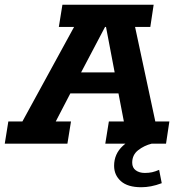

<svg xmlns="http://www.w3.org/2000/svg" viewBox="-51 -603 749 806"><path d="M-31 0 -16 -93H43L260 -490H196L211 -583H594L580 -490H516L601 -93H660L646 0H391L406 -93H469L440 -244L477 -211H219L263 -247L183 -93H247L232 0ZM271 -264 255 -299H462L437 -264L394 -490H390ZM542 183Q485 183 456.5 157.5Q428 132 428 93Q428 43 465 9Q502 -25 555 -37L586 0Q554 8 529 27.5Q504 47 504 80Q504 101 519 112Q534 123 557 123Q574 123 587.5 120Q601 117 617 110L628 166Q604 175 583 179Q562 183 542 183Z"/></svg>

Font: Rokkitt SemiBold
Style: Bold Italic
Weight: 700
Italic angle: -9°
Version: Version 3.103